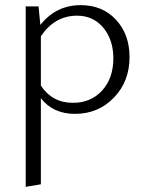

<svg xmlns="http://www.w3.org/2000/svg" viewBox="-20 -438 568 747"><path d="M294 -418Q379 -418 431.5 -361Q484 -304 484 -216Q484 -121 423 -58Q362 5 272 5Q186 5 139 -56V279L80 289V-413H130L137 -341Q198 -418 294 -418ZM264 -38Q334 -38 377.5 -86Q421 -134 421 -211Q421 -283 382 -330Q343 -377 280 -377Q193 -377 139 -297V-105Q183 -38 264 -38Z"/></svg>

Font: EauTestText Semilight
Style: Italic
Weight: 300
Italic angle: -12°
Designer: Christian Thalmann (Catharsis Fonts)
Version: Version 0.001;PS 000.001;hotconv 1.0.88;makeotf.lib2.5.64775